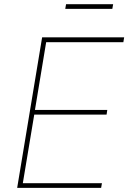

<svg xmlns="http://www.w3.org/2000/svg" viewBox="-20 -908 620 928"><path d="M63 0 183.6 -727.5H580.1L576.2 -704.1H203.1L148.9 -376.5H498.5L495.1 -354H145.5L90.3 -22.5H472.7L468.8 0ZM526.9 -887.7 522.9 -865.2H295.4L299.3 -887.7Z"/></svg>

Font: Inter 17pt Thin
Style: Italic
Weight: 250
Italic angle: -9.3988°
Version: Version 4.001;git-66647c0bb